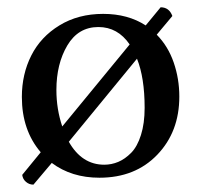

<svg xmlns="http://www.w3.org/2000/svg" viewBox="-20 -478 555 527"><path d="M150.9 -130.9 335.9 -356Q303.2 -403.8 250 -403.8Q194.8 -403.8 164.8 -353.3Q134.8 -302.7 134.8 -231Q134.8 -178.7 150.9 -130.9ZM356 -316.9 168.9 -88.9Q204.6 -25.9 266.1 -25.9Q286.1 -25.9 304.7 -33.7Q323.2 -41.5 340.1 -58.6Q356.9 -75.7 366.9 -107.4Q377 -139.2 377 -182.1Q377 -264.6 356 -316.9ZM41 2 91.8 -60.1Q40 -120.6 40 -211.9Q40 -274.4 65.9 -325.7Q91.8 -377 143.3 -408.4Q194.8 -439.9 263.2 -439.9Q331.1 -439.9 379.9 -408.2L420.9 -458Q444.3 -458 453.1 -434.1L410.2 -382.8Q441.4 -351.1 456.8 -306.4Q472.2 -261.7 472.2 -212.9Q472.2 -116.2 411.6 -53.2Q351.1 9.8 252.9 9.8Q176.3 9.8 122.1 -30.8L71.8 28.8Q60.1 28.8 51.3 21.2Q42.5 13.7 41 2Z"/></svg>

Font: Common Serif News
Style: Regular
Weight: 450
Designer: Philipp H. Poll, Khaled Hosny
Foundry: Stefan Peev, Context Ltd.
Version: Version 1.026